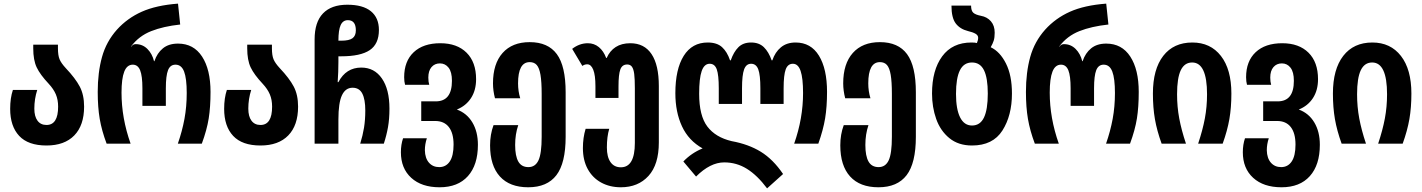

<svg xmlns="http://www.w3.org/2000/svg" viewBox="-20 -791 7828 1057"><path d="M36 -192Q36 -251 51 -296H185Q169 -246 169 -193Q169 -150 186.5 -126.5Q204 -103 236 -103Q300 -103 300 -204Q300 -242 287.5 -271.5Q275 -301 248 -330Q201 -380 182 -420Q163 -460 163 -525V-545H299V-525Q299 -486 308 -464.5Q317 -443 342 -416Q395 -360 419 -314.5Q443 -269 443 -204Q443 -101 389 -45.5Q335 10 236 10Q135 10 85.5 -43Q36 -96 36 -192Z M518 -285Q518 -392 541.5 -477Q565 -562 624 -628Q681 -691 760.5 -726.5Q840 -762 960 -771L972 -656Q879 -646 812 -619.5Q745 -593 702 -536V-533Q711 -548 727 -548Q765 -548 791.5 -521.5Q818 -495 828 -454H830Q845 -499 877 -525Q909 -551 960 -551Q1046 -551 1092.5 -479.5Q1139 -408 1139 -285Q1139 -202 1129 -139Q1119 -76 1091 0H959Q983 -69 995.5 -136.5Q1008 -204 1008 -279Q1008 -359 993.5 -397Q979 -435 946 -435Q917 -435 905 -404.5Q893 -374 893 -305V-208H764V-305Q764 -373 751.5 -404Q739 -435 711 -435Q679 -435 664 -396.5Q649 -358 649 -281Q649 -141 699 0H567Q540 -72 529 -136.5Q518 -201 518 -285Z M1214 -192Q1214 -251 1229 -296H1363Q1347 -246 1347 -193Q1347 -150 1364.5 -126.5Q1382 -103 1414 -103Q1478 -103 1478 -204Q1478 -242 1465.5 -271.5Q1453 -301 1426 -330Q1379 -380 1360 -420Q1341 -460 1341 -525V-545H1477V-525Q1477 -486 1486 -464.5Q1495 -443 1520 -416Q1573 -360 1597 -314.5Q1621 -269 1621 -204Q1621 -101 1567 -45.5Q1513 10 1414 10Q1313 10 1263.5 -43Q1214 -96 1214 -192Z M1712 -574Q1712 -669 1758 -717Q1804 -765 1892 -765Q1978 -765 2022 -729Q2066 -693 2066 -626Q2066 -549 2015.5 -515Q1965 -481 1858 -481H1843V-451Q1843 -395 1839 -339H1843Q1885 -419 1969 -419Q2041 -419 2082.5 -359Q2124 -299 2124 -193Q2124 -136 2116 -91Q2108 -46 2093 0H1963Q1977 -45 1984 -88Q1991 -131 1991 -183Q1991 -244 1974.5 -276Q1958 -308 1921 -308Q1882 -308 1862.5 -266.5Q1843 -225 1843 -133V0H1712ZM1859 -567Q1902 -567 1920.5 -580.5Q1939 -594 1939 -624Q1939 -680 1895 -680Q1868 -680 1855.5 -653Q1843 -626 1843 -567Z M2187 47Q2187 5 2199 -30H2330Q2319 3 2319 36Q2320 80 2341.5 104.5Q2363 129 2398 129Q2435 129 2456 98Q2477 67 2477 5Q2477 -58 2451 -91.5Q2425 -125 2375 -125H2299V-233H2379Q2468 -233 2468 -346Q2468 -395 2449.5 -418.5Q2431 -442 2402 -442Q2373 -442 2355.5 -421.5Q2338 -401 2338 -364Q2338 -341 2343 -324H2210Q2205 -342 2205 -366Q2205 -454 2257.5 -503.5Q2310 -553 2404 -553Q2496 -553 2548.5 -501Q2601 -449 2601 -355Q2601 -294 2573 -251Q2545 -208 2495 -188Q2550 -168 2580.5 -117Q2611 -66 2611 6Q2611 117 2556 178.5Q2501 240 2400 240Q2301 240 2244 188Q2187 136 2187 47Z M2678 9Q2678 -51 2697 -102H2833Q2816 -52 2816 7Q2816 68 2833.5 98.5Q2851 129 2889 129Q2927 129 2944.5 91.5Q2962 54 2962 -38V-274Q2962 -341 2955.5 -379Q2949 -417 2935 -433Q2921 -449 2896 -449Q2832 -449 2832 -332Q2832 -289 2844 -250H2705Q2694 -292 2694 -332Q2694 -440 2747 -499.5Q2800 -559 2896 -559Q2997 -559 3045.5 -493Q3094 -427 3094 -283V-38Q3094 107 3043 173.5Q2992 240 2888 240Q2786 240 2732 180.5Q2678 121 2678 9Z M3189 24Q3189 -33 3204 -82H3334Q3321 -39 3321 21Q3321 73 3341 101.5Q3361 130 3398 130Q3475 130 3475 -4V-305Q3475 -356 3471.5 -383.5Q3468 -411 3459 -423.5Q3450 -436 3433 -436Q3405 -436 3395 -408.5Q3385 -381 3385 -316V-252H3258V-316Q3258 -377 3246 -407Q3234 -437 3213 -437Q3198 -437 3186 -428L3130 -522Q3170 -553 3216 -553Q3251 -553 3277 -531.5Q3303 -510 3317 -472H3320Q3337 -511 3369.5 -532Q3402 -553 3450 -553Q3527 -553 3567 -493Q3607 -433 3607 -317V-7Q3607 115 3550 177.5Q3493 240 3398 240Q3337 240 3289.5 214Q3242 188 3215.5 139.5Q3189 91 3189 24Z M3967 103Q3890 103 3812 181L3742 98Q3787 51 3848 26Q3771 -17 3734.5 -95.5Q3698 -174 3698 -278Q3698 -410 3744 -483.5Q3790 -557 3876 -557Q3927 -557 3955 -531.5Q3983 -506 3999 -459H4003Q4019 -505 4045 -531Q4071 -557 4115 -557Q4159 -557 4185.5 -531Q4212 -505 4228 -459H4232Q4247 -504 4279 -530.5Q4311 -557 4360 -557Q4444 -557 4488.5 -484.5Q4533 -412 4533 -285Q4533 -203 4522.5 -139.5Q4512 -76 4485 0H4352Q4401 -139 4401 -279Q4401 -361 4387.5 -400.5Q4374 -440 4345 -440Q4317 -440 4305.5 -409Q4294 -378 4294 -305V-219H4166V-305Q4166 -378 4154.5 -409Q4143 -440 4115 -440Q4088 -440 4076.5 -409Q4065 -378 4065 -305V-219H3937V-305Q3937 -378 3926 -409Q3915 -440 3887 -440Q3857 -440 3843 -400Q3829 -360 3829 -275Q3829 -154 3874 -94.5Q3919 -35 4008 -14Q4101 3 4168.5 44.5Q4236 86 4291 167L4203 246Q4149 174 4092 138.5Q4035 103 3967 103Z M4606 9Q4606 -51 4625 -102H4761Q4744 -52 4744 7Q4744 68 4761.5 98.5Q4779 129 4817 129Q4855 129 4872.5 91.5Q4890 54 4890 -38V-274Q4890 -341 4883.5 -379Q4877 -417 4863 -433Q4849 -449 4824 -449Q4760 -449 4760 -332Q4760 -289 4772 -250H4633Q4622 -292 4622 -332Q4622 -440 4675 -499.5Q4728 -559 4824 -559Q4925 -559 4973.5 -493Q5022 -427 5022 -283V-38Q5022 107 4971 173.5Q4920 240 4816 240Q4714 240 4660 180.5Q4606 121 4606 9Z M5111 -276Q5111 -405 5167 -481Q5223 -557 5328 -557Q5349 -557 5358 -554Q5365 -570 5365 -583Q5365 -597 5350 -605.5Q5335 -614 5309 -620Q5265 -631 5241.5 -662Q5218 -693 5218 -760H5326Q5326 -732 5338 -721Q5350 -710 5380 -704Q5414 -698 5435 -674Q5456 -650 5456 -611Q5456 -584 5450.5 -567Q5445 -550 5434 -531Q5485 -507 5518 -441.5Q5551 -376 5551 -276Q5551 -155 5498.5 -72.5Q5446 10 5331 10Q5256 10 5206.5 -30.5Q5157 -71 5134 -136Q5111 -201 5111 -276ZM5418 -276Q5418 -362 5397 -404.5Q5376 -447 5331 -447Q5286 -447 5264.5 -404Q5243 -361 5243 -274Q5243 -190 5265.5 -145Q5288 -100 5331 -100Q5376 -100 5397 -144Q5418 -188 5418 -276Z M5628 -285Q5628 -392 5651.5 -477Q5675 -562 5734 -628Q5791 -691 5870.5 -726.5Q5950 -762 6070 -771L6082 -656Q5989 -646 5922 -619.5Q5855 -593 5812 -536V-533Q5821 -548 5837 -548Q5875 -548 5901.5 -521.5Q5928 -495 5938 -454H5940Q5955 -499 5987 -525Q6019 -551 6070 -551Q6156 -551 6202.5 -479.5Q6249 -408 6249 -285Q6249 -202 6239 -139Q6229 -76 6201 0H6069Q6093 -69 6105.5 -136.5Q6118 -204 6118 -279Q6118 -359 6103.5 -397Q6089 -435 6056 -435Q6027 -435 6015 -404.5Q6003 -374 6003 -305V-208H5874V-305Q5874 -373 5861.5 -404Q5849 -435 5821 -435Q5789 -435 5774 -396.5Q5759 -358 5759 -281Q5759 -141 5809 0H5677Q5650 -72 5639 -136.5Q5628 -201 5628 -285Z M6327 -276Q6327 -410 6384 -483.5Q6441 -557 6544 -557Q6644 -557 6701.5 -483Q6759 -409 6759 -276Q6759 -199 6748 -135.5Q6737 -72 6711 0H6576Q6601 -75 6613 -139Q6625 -203 6625 -272Q6625 -447 6543 -447Q6501 -447 6480.5 -404.5Q6460 -362 6460 -272Q6460 -203 6472 -139Q6484 -75 6509 0H6375Q6349 -72 6338 -135.5Q6327 -199 6327 -276Z M6822 47Q6822 5 6834 -30H6965Q6954 3 6954 36Q6955 80 6976.5 104.5Q6998 129 7033 129Q7070 129 7091 98Q7112 67 7112 5Q7112 -58 7086 -91.5Q7060 -125 7010 -125H6934V-233H7014Q7103 -233 7103 -346Q7103 -395 7084.5 -418.5Q7066 -442 7037 -442Q7008 -442 6990.5 -421.5Q6973 -401 6973 -364Q6973 -341 6978 -324H6845Q6840 -342 6840 -366Q6840 -454 6892.5 -503.5Q6945 -553 7039 -553Q7131 -553 7183.5 -501Q7236 -449 7236 -355Q7236 -294 7208 -251Q7180 -208 7130 -188Q7185 -168 7215.5 -117Q7246 -66 7246 6Q7246 117 7191 178.5Q7136 240 7035 240Q6936 240 6879 188Q6822 136 6822 47Z M7318 -276Q7318 -410 7375 -483.5Q7432 -557 7535 -557Q7635 -557 7692.5 -483Q7750 -409 7750 -276Q7750 -199 7739 -135.5Q7728 -72 7702 0H7567Q7592 -75 7604 -139Q7616 -203 7616 -272Q7616 -447 7534 -447Q7492 -447 7471.5 -404.5Q7451 -362 7451 -272Q7451 -203 7463 -139Q7475 -75 7500 0H7366Q7340 -72 7329 -135.5Q7318 -199 7318 -276Z"/></svg>

Font: Noto Sans Georgian Bold Cond
Style: Regular
Weight: 700
Width: 3
Designer: Monotype Design team
Foundry: Monotype Imaging Inc.
Version: Version 1.000